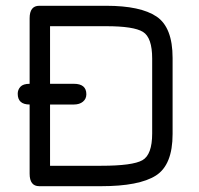

<svg xmlns="http://www.w3.org/2000/svg" viewBox="-20 -641 684 661"><path d="M503.9 -181.6C503.9 -132.8 492.7 -102.1 470.2 -89.4C447.8 -76.7 400.4 -70.3 328.1 -70.3H152.3V-281.2H234.4C247.4 -281.2 257.8 -284.5 265.6 -291C273.4 -297.5 277.3 -306 277.3 -316.4C277.3 -340.5 263 -352.5 234.4 -352.5H152.3V-550.8H345.7C408.9 -550.8 451 -544.3 472.2 -531.2C493.3 -518.2 503.9 -487.6 503.9 -439.5ZM574.2 -441.4C574.2 -511.7 555.8 -559.2 519 -584C482.3 -608.7 424.5 -621.1 345.7 -621.1H115.2C93.1 -621.1 82 -606.8 82 -578.1V-352.5C67.1 -352.5 56.5 -349.1 50.3 -342.3C44.1 -335.4 41 -327.5 41 -318.4C41 -293.6 54.7 -281.2 82 -281.2V-43C82 -14.3 93.1 0 115.2 0H328.1C415.4 0 478.2 -12.2 516.6 -36.6C555 -61 574.2 -108.7 574.2 -179.7Z"/></svg>

Font: Jura
Style: DemiBold
Weight: 600
Version: Version 2.5.1